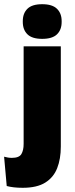

<svg xmlns="http://www.w3.org/2000/svg" viewBox="-60 -713 356 914"><path d="M52.5 -81V-492.5H229.5V-81ZM141 -528Q92.5 -528 70.5 -549.8Q48.5 -571.5 48.5 -608.5V-612.5Q48.5 -649.5 70.5 -671.2Q92.5 -693 141 -693Q189 -693 211.2 -671.2Q233.5 -649.5 233.5 -612.5V-608.5Q233.5 -571 211.2 -549.5Q189 -528 141 -528ZM48 181Q25.5 181 6 178.8Q-13.5 176.5 -28 172.5L-40.5 33Q-31.5 35.5 -22.2 37Q-13 38.5 -3.5 38.5Q31 38.5 41.8 20.5Q52.5 2.5 52.5 -28V-103H229.5V-15.5Q229.5 43.5 212.2 87.5Q195 131.5 155.5 156.2Q116 181 48 181Z"/></svg>

Font: Anek Gurmukhi Medium ExtraBold
Style: Regular
Weight: 800
Version: Version 1.003